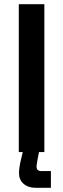

<svg xmlns="http://www.w3.org/2000/svg" viewBox="-20 -720 299 909"><path d="M69 0V-700H190V0ZM147 169Q113 169 91.5 150Q70 131 70 100Q70 86 72.5 69.5Q75 53 79 37L92 -18H168L157 40Q156 48 154.5 55Q153 62 153 69Q153 90 176 90H221V169Z"/></svg>

Font: Space Grotesk Light SemiBold
Style: Regular
Weight: 600
Version: Version 2.000